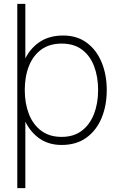

<svg xmlns="http://www.w3.org/2000/svg" viewBox="-20 -740 616 1000"><path d="M70 -391V-720H112V-391ZM301 15Q229.5 15 179.5 -23Q129.5 -61 103.2 -125.8Q77 -190.5 77 -271Q77 -353 103.5 -417.2Q130 -481.5 181.8 -518.2Q233.5 -555 309 -555Q381.5 -555 432.2 -517.2Q483 -479.5 509.5 -415Q536 -350.5 536 -271Q536 -190 509 -125.2Q482 -60.5 429.8 -22.8Q377.5 15 301 15ZM70 240V-540H109V-115H112V240ZM301 -27Q363.5 -27 405.8 -59Q448 -91 469.5 -146.2Q491 -201.5 491 -271Q491 -340 470.2 -394.8Q449.5 -449.5 407.5 -481.2Q365.5 -513 301 -513Q238 -513 195.2 -482Q152.5 -451 130.8 -396.2Q109 -341.5 109 -271Q109 -201.5 130.5 -146.2Q152 -91 194.8 -59Q237.5 -27 301 -27Z"/></svg>

Font: Manrope ExtraLight ExtraLight
Style: Regular
Weight: 250
Version: Version 4.501